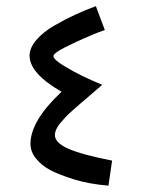

<svg xmlns="http://www.w3.org/2000/svg" viewBox="-20 -601 456 618"><path d="M75.2 -421.9Q75.2 -447.3 97.7 -473.1Q120.1 -499 156.2 -519.5Q223.6 -558.1 288.6 -581.1L317.4 -504.4Q285.6 -494.1 218.8 -463.1Q151.9 -432.1 151.9 -420.7Q151.9 -409.2 188 -387.7Q240.2 -356 309.1 -328.1Q295.4 -315.9 273.9 -297.6Q252.4 -279.3 240.7 -269.3Q229 -259.3 213.1 -245.1Q197.3 -231 189 -221.9Q180.7 -212.9 171.9 -202.1Q156.7 -182.6 156.7 -166.5Q156.7 -141.6 199.2 -122.6Q241.7 -103.5 340.8 -84L329.1 -3.4Q265.6 -8.8 218 -23.7Q170.4 -38.6 142.8 -53Q115.2 -67.4 96.7 -89.6Q78.1 -111.8 78.1 -138.2Q78.1 -211.9 178.2 -305.7Q75.2 -364.7 75.2 -421.9Z"/></svg>

Font: GanjNamehSans
Style: Regular
Weight: 400
Designer: Mohammad Saleh Souzanchi
Foundry: http://font-store.ir
Version: Version:0.0.4;RFB:1.2.5;Building:2016-12-11 09:43:53.670092